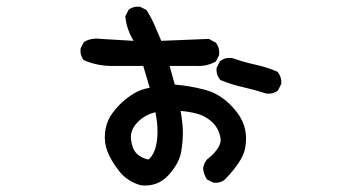

<svg xmlns="http://www.w3.org/2000/svg" viewBox="-20 -541 1040 583"><path d="M407.2 21.5Q366.2 9.8 341.8 -21.5Q317.4 -52.7 306.6 -80.1Q295.9 -107.4 298.8 -137.2Q301.8 -167 315.4 -188.5Q329.1 -210 347.7 -227.5Q366.2 -245.1 387.7 -257.8Q409.2 -270.5 434.6 -274.4L415 -340.8H331.1Q278.3 -338.9 234.4 -358.4Q222.7 -372.1 224.6 -393.6L234.4 -413.1Q255.9 -426.8 286.1 -422.9L385.7 -417Q364.3 -452.1 360.4 -491.2L370.1 -510.7Q383.8 -522.5 405.3 -520.5L424.8 -510.7Q438.5 -489.3 449.2 -464.8Q460 -440.4 469.7 -417L614.3 -422.9L635.7 -411.1Q647.5 -395.5 645.5 -374L635.7 -354.5Q608.4 -338.9 575.2 -340.8H495.1L510.7 -284.2Q557.6 -280.3 601.6 -268.6Q645.5 -256.8 678.7 -223.6Q711.9 -190.4 721.7 -157.7Q731.4 -125 723.6 -87.9Q715.8 -50.8 663.1 3.9Q649.4 15.6 627.9 13.7L608.4 3.9Q598.6 -11.7 596.7 -29.3Q598.6 -44.9 608.4 -56.6Q655.3 -93.8 649.4 -123Q643.6 -152.3 624 -170.4Q604.5 -188.5 580.1 -195.3Q555.7 -202.1 528.3 -204.1Q534.2 -172.9 535.2 -145Q536.1 -117.2 530.3 -81.1Q524.4 -44.9 491.2 -8.8Q458 27.3 407.2 21.5ZM430.7 -56.6Q450.2 -72.3 456.1 -110.8Q461.9 -149.4 452.1 -200.2Q418.9 -192.4 396.5 -168.5Q374 -144.5 377.9 -116.2Q381.8 -87.9 395 -74.7Q408.2 -61.5 430.7 -56.6ZM789.1 -256.8Q752.9 -268.6 717.8 -276.4Q682.6 -284.2 649.4 -297.9Q635.7 -313.5 637.7 -335L647.5 -354.5Q663.1 -368.2 686.5 -364.3Q719.7 -352.5 755.4 -344.7Q791 -336.9 822.3 -323.2Q835.9 -307.6 834 -286.1L824.2 -266.6Q810.5 -254.9 789.1 -256.8Z"/></svg>

Font: JasonHandwriting2
Style: Regular
Weight: 400
Version: Version 1.05.10